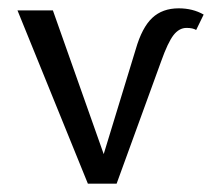

<svg xmlns="http://www.w3.org/2000/svg" viewBox="-20 -441 509 461"><path d="M409 -421Q443 -421 469 -406L451 -369Q443 -374 428 -374Q410 -374 396.5 -356.5Q383 -339 367 -294L260 0H191L22 -416H107L229 -71L306 -323Q321 -375 345.5 -398Q370 -421 409 -421Z"/></svg>

Font: EauTestInfant Medium
Style: Italic
Weight: 500
Italic angle: -12°
Designer: Christian Thalmann (Catharsis Fonts)
Version: Version 0.001;PS 000.001;hotconv 1.0.88;makeotf.lib2.5.64775